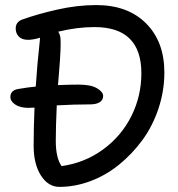

<svg xmlns="http://www.w3.org/2000/svg" viewBox="-20 -729 703 758"><path d="M214.8 8.8Q170.4 8.8 141.6 -36.1Q112.8 -81.1 112.8 -153.8Q112.8 -218.8 116.2 -304.2Q111.3 -304.2 103.3 -303.7Q95.2 -303.2 92.8 -303.2Q59.6 -303.2 40.3 -316.2Q21 -329.1 21 -346.2Q21 -373 53.2 -377.9Q93.3 -384.8 121.1 -387.2Q127 -477.5 137.2 -568.8Q137.2 -570.8 137.7 -574.7Q138.2 -578.6 138.2 -580.1Q110.8 -571.8 90.8 -571.8Q66.9 -571.8 54.4 -584.5Q42 -597.2 42 -616.2Q42 -642.6 67.9 -651.9Q127.4 -673.3 206.3 -691.2Q285.2 -709 359.9 -709Q484.4 -709 556.6 -636.7Q628.9 -564.5 628.9 -442.9Q628.9 -370.1 605.7 -300.5Q582.5 -231 542.2 -176Q502 -121.1 450 -78.9Q397.9 -36.6 336.9 -13.9Q275.9 8.8 214.8 8.8ZM200.2 -172.9Q200.2 -106 223.1 -73.2Q314 -85.9 386.2 -138.4Q458.5 -190.9 498.3 -270Q538.1 -349.1 538.1 -439.9Q538.1 -622.1 353 -622.1Q284.2 -622.1 210 -604Q219.2 -589.8 219.2 -569.8Q219.7 -551.8 218.8 -529.5Q217.8 -507.3 216.6 -489.7Q215.3 -472.2 212.9 -441.9Q210.4 -411.6 209 -393.1Q262.7 -395 290 -395Q338.4 -395 362.8 -380.6Q387.2 -366.2 387.2 -350.1Q387.2 -334.5 373.8 -325.7Q360.4 -316.9 335.9 -316.9Q272.5 -316.9 204.1 -313Q200.2 -229 200.2 -172.9Z"/></svg>

Font: Shantell Sans Normal
Style: Regular
Weight: 400
Designer: Stephen Nixon, Anya Danilova, Shantell Martin
Foundry: Arrow Type
Version: Version 1.006;[559af2be0]